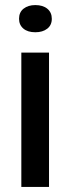

<svg xmlns="http://www.w3.org/2000/svg" viewBox="-20 -736 277 756"><path d="M64 0V-529H173V0ZM119 -609Q89 -609 72 -623.5Q55 -638 55 -662Q55 -688 73 -702Q91 -716 119 -716Q149 -716 166.5 -701.5Q184 -687 184 -662Q184 -637 166 -623Q148 -609 119 -609Z"/></svg>

Font: Mona Sans SemiExpanded Medium
Style: Regular
Weight: 500
Width: 6
Designer: Deni Anggara
Foundry: GitHub
Version: Version 2.000